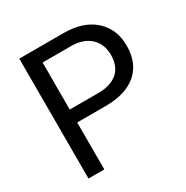

<svg xmlns="http://www.w3.org/2000/svg" viewBox="-163 -848 957 986"><g transform="rotate(-30 315.5 -355.5)"><path d="M176.3 -278.3V0H82.5V-710.9H344.7Q461.4 -710.9 527.6 -651.4Q593.8 -591.8 593.8 -493.7Q593.8 -390.1 529.1 -334.2Q464.4 -278.3 343.8 -278.3ZM176.3 -355H344.7Q419.9 -355 460 -390.4Q500 -425.8 500 -492.7Q500 -556.2 460 -594.2Q419.9 -632.3 350.1 -633.8H176.3Z"/></g></svg>

Font: RobotoInd
Style: Regular
Weight: 400
Designer: Google
Version: Version 2.001101; 2014